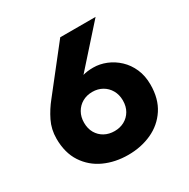

<svg xmlns="http://www.w3.org/2000/svg" viewBox="-161 -844 991 1007"><g transform="rotate(-30 334.5 -340.5)"><path d="M217 -246Q217 -281 232.5 -308Q248 -335 274.5 -350Q301 -365 335 -365Q368 -365 394.5 -350Q421 -335 436.5 -308Q452 -281 452 -246Q452 -210 436.5 -183.5Q421 -157 394.5 -142.5Q368 -128 335 -128Q301 -128 274.5 -142.5Q248 -157 232.5 -183.5Q217 -210 217 -246ZM333 -697 131 -440Q97 -398 73.5 -350Q50 -302 50 -246Q50 -160 88.5 -101.5Q127 -43 191.5 -13.5Q256 16 335 16Q413 16 477.5 -13.5Q542 -43 580.5 -101.5Q619 -160 619 -246Q619 -299 600.5 -341Q582 -383 550.5 -412.5Q519 -442 480.5 -457.5Q442 -473 403 -473Q365 -473 339.5 -465Q314 -457 286 -429L321 -444L547 -697Z"/></g></svg>

Font: Glinicke Jost Bold
Style: Bold
Weight: 700
Version: Version 3.710